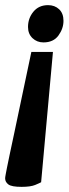

<svg xmlns="http://www.w3.org/2000/svg" viewBox="-44 -554 267 747"><path d="M40 173Q1 173 -11.5 163.5Q-24 154 -24 140Q-24 138 -23.5 134Q-23 130 -21.5 122.5Q-20 115 -17 99Q-13 80 -6.5 48Q0 16 11.5 -36.5Q23 -89 39 -167Q55 -245 78 -352H162L116 155Q111 158 93 165.5Q75 173 40 173ZM125 -389Q100 -389 82.5 -405.5Q65 -422 65 -449Q65 -483 86 -508.5Q107 -534 143 -534Q169 -534 186 -518Q203 -502 203 -473Q203 -443 183.5 -416Q164 -389 125 -389Z"/></svg>

Font: Faustina
Style: Bold Italic
Weight: 700
Italic angle: -8°
Designer: Alfonso Garcia
Foundry: http://www.omnibus-type.com
Version: Version 1.200